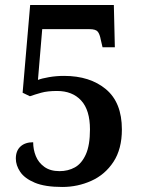

<svg xmlns="http://www.w3.org/2000/svg" viewBox="-20 -734 562 764"><path d="M228 10Q159 10 118.5 -7Q78 -24 60.5 -50Q43 -76 43 -103Q43 -134 61.5 -151Q80 -168 112 -168Q112 -139 122.5 -113Q133 -87 156.5 -70Q180 -53 217 -53Q251 -53 278 -68Q305 -83 321.5 -119.5Q338 -156 338 -219Q338 -296 303 -334Q268 -372 207 -372Q169 -372 144 -365Q119 -358 99 -351L70 -365L100 -714H433L437 -546H388L381 -576Q377 -598 369 -608Q361 -618 336 -618H148L131 -416Q146 -422 175 -427Q204 -432 235 -432Q338 -432 401.5 -379Q465 -326 465 -219Q465 -141 431.5 -90Q398 -39 343.5 -14.5Q289 10 228 10Z"/></svg>

Font: Noto Serif Ethiopic SemiCondensed SemiBold
Style: Regular
Weight: 600
Width: 4
Designer: Monotype Design Team
Foundry: Monotype Imaging Inc.
Version: Version 2.102; ttfautohint (v1.8.4.7-5d5b)